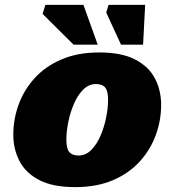

<svg xmlns="http://www.w3.org/2000/svg" viewBox="-20 -752 714 787"><path d="M387 -537Q478.5 -537 534.2 -508Q590 -479 615.2 -430.2Q640.5 -381.5 640.5 -322Q640.5 -259 618.8 -199Q597 -139 553.5 -90.8Q510 -42.5 443.8 -13.8Q377.5 15 288 15Q196.5 15 140.8 -14Q85 -43 59.8 -92Q34.5 -141 34.5 -200Q34.5 -263 56.2 -323Q78 -383 121.5 -431.2Q165 -479.5 231.5 -508.2Q298 -537 387 -537ZM302 -114.5Q331.5 -114.5 354.2 -137.5Q377 -160.5 392.2 -196.2Q407.5 -232 415.2 -271Q423 -310 423 -342Q423 -379 411.2 -393.2Q399.5 -407.5 373 -407.5Q343.5 -407.5 320.8 -384.5Q298 -361.5 282.8 -325.8Q267.5 -290 259.8 -251Q252 -212 252 -180Q252 -143 264 -128.8Q276 -114.5 302 -114.5ZM380.5 -569H281.5L154.5 -695L166 -732H322ZM566.5 -569H476L415.5 -700.5L425 -732H575Z"/></svg>

Font: Newsreader 6pt ExtraBold
Style: Italic
Weight: 800
Italic angle: -17°
Designer: Hugues Gentile
Foundry: Production Type
Version: Version 1.003; ttfautohint (v1.8.3)